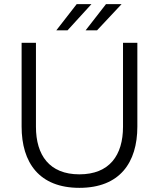

<svg xmlns="http://www.w3.org/2000/svg" viewBox="-20 -894 765 924"><path d="M349 -874 251 -748H305L420 -874ZM490 -874 392 -748H447L565 -874ZM641 -688H572V-284C572 -147 507 -55 362 -55C218 -55 153 -147 153 -284V-688H84V-285C84 -111 169 10 362 10C556 10 641 -111 641 -285Z"/></svg>

Font: Roundo
Style: Regular
Weight: 400
Designer: Shiva Nallaperumal
Foundry: Indian Type Foundry
Version: Version 2.000